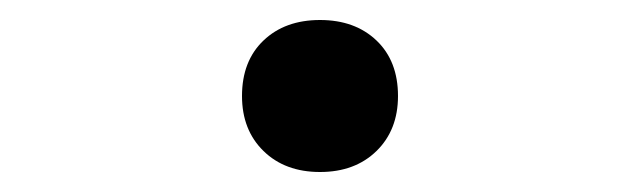

<svg xmlns="http://www.w3.org/2000/svg" viewBox="-20 -162 640 192"><path d="M300 10Q265 10 243.5 -11Q222 -32 222 -66Q222 -101 243.5 -121.5Q265 -142 300 -142Q335 -142 356.5 -121.5Q378 -101 378 -66Q378 -32 356.5 -11Q335 10 300 10Z"/></svg>

Font: M PLUS Code Latin Expanded
Style: Regular
Weight: 400
Width: 7
Designer: Coji Morishita
Foundry: UNDERFOREST DESIGN
Version: Version 1.002; ttfautohint (v1.8.3)